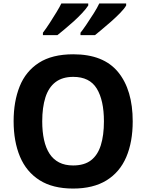

<svg xmlns="http://www.w3.org/2000/svg" viewBox="-20 -1083 851 1114"><path d="M404 11Q286 11 209.5 -37.5Q133 -86 96 -174Q59 -262 59 -380Q59 -494 94 -581.5Q129 -669 205.5 -718.5Q282 -768 405 -768Q581 -768 665.5 -664.5Q750 -561 750 -379Q750 -259 712.5 -171.5Q675 -84 598 -36.5Q521 11 404 11ZM404 -123Q469 -123 508 -153Q547 -183 565 -240.5Q583 -298 583 -379Q583 -501 541.5 -569Q500 -637 405 -637Q342 -637 302 -606.5Q262 -576 243.5 -518Q225 -460 225 -379Q225 -319 235.5 -271.5Q246 -224 267.5 -191Q289 -158 323 -140.5Q357 -123 404 -123ZM229 -879V-893Q248 -918 269 -950.5Q290 -983 308.5 -1013.5Q327 -1044 336 -1063H492V-1051Q479 -1031 456 -1006.5Q433 -982 406.5 -958Q380 -934 355 -913.5Q330 -893 313 -879ZM447 -879V-893Q460 -909 481 -940Q502 -971 523.5 -1005Q545 -1039 556 -1063H712V-1051Q701 -1032 676.5 -1007Q652 -982 622.5 -956Q593 -930 568 -909.5Q543 -889 531 -879Z"/></svg>

Font: Menbere
Style: Regular
Weight: 400
Designer: Aleme Tadesse
Foundry: Sorkin Type Co
Version: Version 1.000